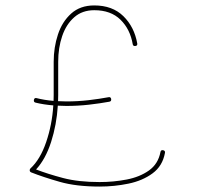

<svg xmlns="http://www.w3.org/2000/svg" viewBox="-20 -686 755 707"><path d="M105 -318.8Q106.9 -326.7 114.7 -324.7Q143.1 -317.4 177.2 -314.5Q177.7 -324.7 177.7 -335.4V-458.5Q177.7 -511.7 193.4 -559.1Q209 -606.4 242.2 -636.2Q275.4 -666 327.1 -666Q394 -666 434.3 -626.5Q474.6 -586.9 485.4 -525.9Q486.8 -517.6 478.5 -516.6Q470.2 -515.6 468.8 -522.9Q459.5 -578.1 423.8 -613.3Q388.2 -648.4 327.1 -648.4Q282.7 -648.4 253.2 -622.3Q223.6 -596.2 209 -553.2Q194.3 -510.3 194.3 -458.5V-335.4Q194.3 -324.2 193.8 -313.5Q209 -312.5 224.6 -312.5Q266.1 -312.5 306.2 -317.1Q346.2 -321.8 379.9 -328.1Q387.2 -329.6 389.2 -322.3Q391.1 -313 382.8 -311.5Q348.6 -305.2 307.6 -300.5Q266.6 -295.9 224.6 -295.9Q208.5 -295.9 192.9 -296.9Q188.5 -226.6 168.2 -163.3Q147.9 -100.1 112.8 -62Q155.8 -45.4 212.2 -30.5Q268.6 -15.6 346.7 -15.6Q397.9 -15.6 446.3 -24.9Q494.6 -34.2 528.6 -58.3Q562.5 -82.5 570.8 -126Q572.3 -134.8 581.1 -132.8Q588.9 -130.9 587.4 -123Q578.6 -74.7 541.7 -47.6Q504.9 -20.5 453.1 -9.8Q401.4 1 346.7 1Q260.7 1 200 -16.4Q139.2 -33.7 94.7 -51.3Q89.4 -53.7 89.4 -59.1Q89.4 -63 91.8 -65.4Q128.4 -99.1 150.1 -163.1Q171.9 -227.1 176.3 -297.9Q140.6 -300.8 110.8 -308.1Q103 -310.1 105 -318.8Z"/></svg>

Font: Mikhak-DS2-FD Thin
Style: Regular
Weight: 100
Designer: Amin Abedi
Version: Version 3.2